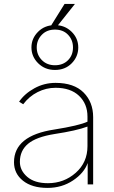

<svg xmlns="http://www.w3.org/2000/svg" viewBox="-20 -919 569 957"><path d="M79.1 -112.3Q79.1 -69.3 115.7 -37.6Q152.3 -5.9 218.8 -5.9Q298.8 -5.9 357.4 -57.6Q416 -109.4 416 -190.4V-288.1Q361.3 -267.6 252 -251Q160.2 -236.3 119.6 -202.1Q79.1 -168 79.1 -112.3ZM49.8 -110.4Q49.8 -243.2 251 -273.4Q374 -293 416 -312.5V-337.9Q416 -401.4 374 -441.4Q332 -481.4 256.8 -481.4Q210 -481.4 167.5 -460Q125 -438.5 95.7 -399.4L75.2 -412.1Q102.5 -452.1 151.4 -479Q200.2 -505.9 256.8 -505.9Q348.6 -505.9 396.5 -458Q444.3 -410.2 444.3 -335V0H417V-106.4Q399.4 -56.6 343.8 -19.5Q288.1 17.6 216.8 17.6Q139.6 17.6 94.7 -18.1Q49.8 -53.7 49.8 -110.4ZM136.7 -682.6Q136.7 -727.5 169.9 -760.7Q203.1 -793.9 253.9 -793.9Q302.7 -793.9 336.4 -761.2Q370.1 -728.5 370.1 -682.6Q370.1 -636.7 337.4 -603.5Q304.7 -570.3 253.9 -570.3Q204.1 -570.3 170.4 -603.5Q136.7 -636.7 136.7 -682.6ZM163.1 -682.6Q163.1 -645.5 188.5 -619.6Q213.9 -593.8 253.9 -593.8Q293.9 -593.8 318.8 -618.7Q343.8 -643.6 343.8 -682.6Q343.8 -719.7 319.3 -745.6Q294.9 -771.5 253.9 -771.5Q212.9 -771.5 188 -745.1Q163.1 -718.8 163.1 -682.6ZM227.5 -780.3 301.8 -899.4H353.5L258.8 -780.3Z"/></svg>

Font: Gothic A1 Thin
Style: Regular
Weight: 250
Designer: HanYang I&C Co.,Ltd.
Foundry: HanYang I&C Co.,Ltd.
Version: Version 2.50